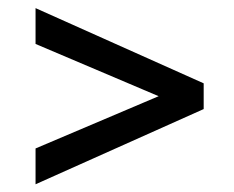

<svg xmlns="http://www.w3.org/2000/svg" viewBox="-20 -578 590 485"><path d="M69.8 -467V-557.5L494.5 -367.5V-302.5L69.8 -112.5V-203L420.8 -352V-318Z"/></svg>

Font: Outfit Thin
Style: Regular
Weight: 100
Designer: Rodrigo Fuenzalida
Foundry: fragTYPE
Version: Version 1.000